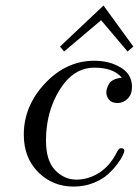

<svg xmlns="http://www.w3.org/2000/svg" viewBox="-20 -670 507 701"><path d="M66.9 -178.2Q66.9 -283.2 144.5 -365.7Q222.2 -448.2 324.2 -448.2Q379.4 -448.2 420.7 -423.6Q461.9 -398.9 461.9 -353Q461.9 -325.2 446 -309.6Q430.2 -293.9 409.2 -293.9Q388.2 -293.9 378.2 -305.9Q368.2 -317.9 368.2 -333Q368.2 -338.9 370.1 -345.5Q372.1 -352.1 377 -362.1Q381.8 -372.1 394.5 -378.4Q407.2 -384.8 424.8 -386.2Q394 -423.3 324.2 -422.9Q248 -422.9 198 -342.5Q147.9 -262.2 147.9 -157.2Q147.9 -83 181.4 -48.6Q214.8 -14.2 258.8 -14.2Q303.7 -14.2 343.3 -40Q382.8 -65.9 407.2 -115.2Q414.1 -129.4 421.9 -128.9Q434.1 -128.9 434.1 -119.1Q434.1 -115.2 428 -102.1Q421.9 -88.9 407 -69.3Q392.1 -49.8 372.1 -32Q352.1 -14.2 319.6 -1.5Q287.1 11.2 249 11.2Q171.9 11.2 119.4 -41.5Q66.9 -94.2 66.9 -178.2ZM199.2 -500 357.9 -649.9 466.8 -500 445.8 -481.9 349.1 -596.2 213.9 -481.9Z"/></svg>

Font: CMU Serif Extra
Style: RomanSlanted
Weight: 500
Italic angle: -9.46001°
Version: Version 0.7.0